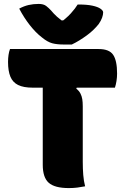

<svg xmlns="http://www.w3.org/2000/svg" viewBox="-20 -950 640 979"><path d="M31 -700H483Q537 -700 557 -670.5Q577 -641 577 -575Q577 -556 574 -537Q571 -518 566 -503H147Q100 -503 72.5 -516.5Q45 -530 33 -559Q21 -588 21 -634Q21 -653 23.5 -670Q26 -687 31 -700ZM414 0Q394 4 374 6.5Q354 9 331 9Q259 9 228.5 -18Q198 -45 198 -110Q198 -164 198 -218Q198 -272 198 -327Q198 -382 198 -437Q198 -492 198 -547H390L369 -498Q383 -487 390 -473.5Q397 -460 399.5 -444.5Q402 -429 402 -408Q402 -361 402 -313.5Q402 -266 402 -219Q402 -172 402 -125Q402 -89 404.5 -58Q407 -27 414 0ZM346 -723Q339 -723 332 -723Q325 -723 318.5 -723Q312 -723 305 -723Q270 -723 246 -729.5Q222 -736 194 -759Q177 -772 161.5 -788Q146 -804 131.5 -822.5Q117 -841 103.5 -862Q90 -883 78 -906Q102 -919 126 -924.5Q150 -930 177 -930Q202 -930 215.5 -919.5Q229 -909 240 -897Q253 -881 270.5 -865Q288 -849 321 -827L266 -846Q279 -846 297 -846Q315 -846 332 -846L277 -827Q318 -856 341 -881.5Q364 -907 376 -927H382Q424 -927 451.5 -921Q479 -915 492.5 -905.5Q506 -896 506 -887Q506 -875 500.5 -859.5Q495 -844 483 -827Q471 -812 456 -797.5Q441 -783 422.5 -769.5Q404 -756 384.5 -744Q365 -732 346 -723Z"/></svg>

Font: Recursive Casual Black
Style: Regular
Weight: 900
Version: Version 1.047